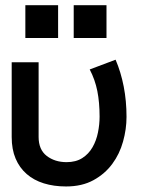

<svg xmlns="http://www.w3.org/2000/svg" viewBox="-20 -689 586 721"><path d="M228 11.2Q182.1 11.2 144.5 -0.5Q106.9 -12.2 80.1 -35.6Q53.2 -59.1 38.6 -93.5Q23.9 -127.9 23.9 -174.8V-455.1H125V-174.8Q125 -127 155.5 -103.5Q186 -80.1 230 -80.1Q265.1 -80.1 289.1 -95.5Q313 -110.8 327.4 -136Q341.8 -161.1 347.9 -191.7Q354 -222.2 354 -251Q354 -304.2 345.5 -347.2Q336.9 -390.1 316.9 -428.2L414.1 -464.8Q434.1 -418 444.6 -364Q455.1 -310.1 455.1 -250Q455.1 -204.1 442.1 -157.5Q429.2 -110.8 401.6 -73.5Q374 -36.1 331.1 -12.5Q288.1 11.2 228 11.2ZM379.9 -546.4H256.8V-669.4H379.9ZM198.2 -546.4H75.2V-669.4H198.2Z"/></svg>

Font: Anonymous Pro
Style: Bold
Weight: 700
Monospace: yes
Designer: Mark Simonson
Version: Version 1.003